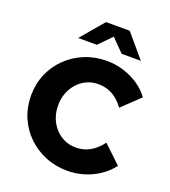

<svg xmlns="http://www.w3.org/2000/svg" viewBox="-166 -1054 1051 1186"><g transform="rotate(20 360.0 -461.5)"><path d="M414 11Q336 11 269 -16.5Q202 -44 151.5 -93Q101 -142 73 -208Q45 -274 45 -350Q45 -427 73 -492.5Q101 -558 151.5 -607Q202 -656 269 -683.5Q336 -711 414 -711Q470 -711 523.5 -694.5Q577 -678 622.5 -647.5Q668 -617 698 -575L582 -465Q548 -512 506 -535Q464 -558 414 -558Q373 -558 338.5 -542.5Q304 -527 278 -498.5Q252 -470 237.5 -432.5Q223 -395 223 -350Q223 -305 237.5 -267.5Q252 -230 278 -201.5Q304 -173 338.5 -157.5Q373 -142 414 -142Q464 -142 506 -165.5Q548 -189 582 -235L698 -125Q668 -84 622.5 -53Q577 -22 523.5 -5.5Q470 11 414 11ZM483 -783 401 -866 320 -783H197L325 -934H481L609 -783Z"/></g></svg>

Font: Red Hat Text VF
Style: Regular
Weight: 300
Designer: Pentagram, MCKL
Foundry: Pentagram, MCKL
Version: Version 1.023